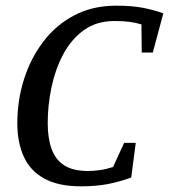

<svg xmlns="http://www.w3.org/2000/svg" viewBox="-20 -647 595 676"><path d="M265 9Q185 9 135.5 -18.5Q86 -46 63.5 -96Q41 -146 41 -212Q41 -294 64.5 -368Q88 -442 132.5 -500.5Q177 -559 241.5 -593Q306 -627 389 -627Q447 -627 486 -619Q525 -611 555 -600L518 -462H479L478 -561Q459 -567 437 -570Q415 -573 383 -573Q320 -573 275.5 -541Q231 -509 203 -456.5Q175 -404 161.5 -340.5Q148 -277 148 -214Q148 -161 161.5 -123Q175 -85 206 -65Q237 -45 290 -45Q309 -45 331 -48Q353 -51 378 -59L417 -144H458L442 -22Q401 -7 360 1Q319 9 265 9Z"/></svg>

Font: Manuale Medium
Style: Italic
Weight: 500
Italic angle: -11°
Version: Version 1.002